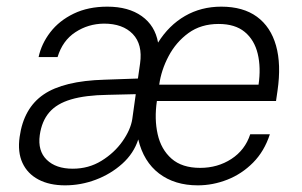

<svg xmlns="http://www.w3.org/2000/svg" viewBox="-20 -547 908 577"><path d="M175.5 10Q128.5 10 95.5 -7.5Q62.5 -25 47.5 -57.5Q32.5 -90 39 -135.5Q51 -222 111 -263Q171 -304 294 -307.5L394.5 -311L401 -356.5Q409 -413.5 379 -444.8Q349 -476 292.5 -476Q245 -475.5 206.5 -450.2Q168 -425 153 -375.5H96Q104.5 -415.5 131.2 -450.2Q158 -485 201.5 -506Q245 -527 302.5 -527Q366 -527 406 -498.5Q446 -470 455 -419Q487.5 -471 536 -499Q584.5 -527 645 -527Q710.5 -527 752 -496.8Q793.5 -466.5 809.5 -410Q825.5 -353.5 814 -274.5L809.5 -243.5H451.5Q443.5 -189.5 453.8 -143.8Q464 -98 495.5 -70.2Q527 -42.5 581.5 -42.5Q634 -42.5 675.2 -69.2Q716.5 -96 732 -143.5H791Q774.5 -92.5 740.5 -58.2Q706.5 -24 663 -7Q619.5 10 574.5 10Q505 10 458.2 -25.5Q411.5 -61 395.5 -128Q382 -86 347.5 -55Q313 -24 268 -7Q223 10 175.5 10ZM198.5 -40Q246.5 -40 285 -63.8Q323.5 -87.5 348 -122.2Q372.5 -157 377.5 -189L388 -264L304 -262Q236.5 -261 193.5 -248.2Q150.5 -235.5 128 -209.2Q105.5 -183 99.5 -141Q93 -93.5 120.5 -66.8Q148 -40 198.5 -40ZM458.5 -292.5H757Q764.5 -344 754.5 -385.5Q744.5 -427 715.5 -451Q686.5 -475 637 -475Q584 -475 546.5 -447.8Q509 -420.5 486.8 -378.5Q464.5 -336.5 458.5 -292.5Z"/></svg>

Font: Public Sans Thin ExtraLight
Style: Italic
Weight: 250
Italic angle: -8°
Version: Version 2.001